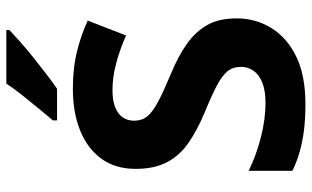

<svg xmlns="http://www.w3.org/2000/svg" viewBox="-209 -765 984 606"><g transform="rotate(-90 283.0 -462.0)"><path d="M528 -207Q528 -147 497.5 -97.5Q467 -48 407.5 -19Q348 10 257 10Q212 10 175.5 5.5Q139 1 107.5 -8Q76 -17 47 -31V-169Q96 -145 153 -130.5Q210 -116 261 -116Q300 -116 325 -126Q350 -136 362.5 -153.5Q375 -171 375 -193Q375 -219 361 -236Q347 -253 316 -269.5Q285 -286 231 -308Q174 -332 134.5 -359.5Q95 -387 74 -427Q53 -467 53 -526Q53 -590 85 -634Q117 -678 174 -701Q231 -724 306 -724Q372 -724 425.5 -710.5Q479 -697 521 -677L474 -556Q432 -575 387.5 -587Q343 -599 302 -599Q269 -599 247.5 -590.5Q226 -582 215.5 -566.5Q205 -551 205 -531Q205 -506 219 -489Q233 -472 265 -455Q297 -438 352 -415Q408 -392 447 -364.5Q486 -337 507 -300Q528 -263 528 -207ZM491 -924Q476 -910 453 -889.5Q430 -869 403 -847.5Q376 -826 350.5 -806.5Q325 -787 306 -774H206V-787Q222 -806 243.5 -832Q265 -858 286.5 -885Q308 -912 322 -934H491Z"/></g></svg>

Font: Noto Sans Lao Looped
Style: Bold
Weight: 700
Designer: Mark Frömberg, Ben Mitchell
Foundry: The Fontpad Ltd
Version: Version 1.001